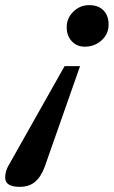

<svg xmlns="http://www.w3.org/2000/svg" viewBox="-169 -454 441 745"><path d="M159.7 -272.9Q128.9 -272.9 109.4 -294.2Q89.8 -315.4 89.8 -348.6Q89.8 -383.8 115.7 -408.9Q141.6 -434.1 176.8 -434.1Q212.4 -434.1 232.4 -413.8Q252.4 -393.6 252.4 -358.4Q252.4 -322.3 225.3 -297.6Q198.2 -272.9 159.7 -272.9ZM-92.3 271Q-148.9 271 -148.9 235.4Q-148.9 213.4 -138.2 192.4L81.5 -197.3H141.6L4.4 193.4Q-10.3 232.9 -33.4 252Q-56.6 271 -92.3 271Z"/></svg>

Font: Elstob 10pt
Style: Bold Italic
Weight: 700
Italic angle: -20°
Designer: Peter S. Baker
Version: Version 1.015